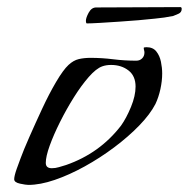

<svg xmlns="http://www.w3.org/2000/svg" viewBox="-20 -517 532 541"><path d="M60 4Q53 4 36.5 0.5Q20 -3 20 -12Q20 -21 27 -41Q34 -61 38 -71Q46 -93 62.5 -130.5Q79 -168 98.5 -210Q118 -252 138 -286Q158 -320 173 -334Q187 -347 202 -350.5Q217 -354 235 -354Q267 -354 299 -350Q331 -346 364 -346Q374 -346 380.5 -352.5Q387 -359 387 -369Q387 -372 386 -375.5Q385 -379 385 -382Q385 -384 393 -384Q411 -384 420.5 -372Q430 -360 433.5 -343Q437 -326 437 -310Q437 -289 432 -266Q427 -243 418 -224Q403 -195 372.5 -163.5Q342 -132 302 -102Q262 -72 218.5 -48Q175 -24 134 -10Q93 4 60 4ZM126 -43Q136 -43 146 -46Q156 -49 166 -52Q261 -85 321 -163Q336 -184 349 -215.5Q362 -247 362 -273Q362 -303 342 -318.5Q322 -334 293 -334Q279 -334 268 -330Q251 -324 230 -300Q209 -276 188 -242.5Q167 -209 149 -173Q131 -137 120 -106.5Q109 -76 109 -58Q109 -43 126 -43ZM224 -451Q222 -453 222 -458Q222 -467 230 -481.5Q238 -496 251 -496L488 -497Q492 -497 492 -492Q492 -482 482.5 -478Q473 -474 468 -472Q444 -467 416.5 -464.5Q389 -462 370 -460Q346 -458 316.5 -456Q287 -454 261.5 -452.5Q236 -451 224 -451Z"/></svg>

Font: My Soul
Style: Regular
Weight: 400
Designer: Robert E. Leuschke
Foundry: Robert E. Leuschke
Version: Version 1.010; ttfautohint (v1.8.4.7-5d5b)